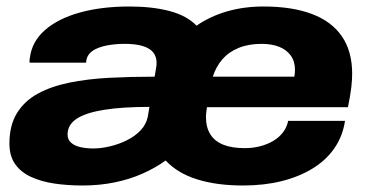

<svg xmlns="http://www.w3.org/2000/svg" viewBox="-20 -559 1138 591"><path d="M234 12Q188 12 147.5 6Q107 0 75.5 -14.5Q44 -29 26.5 -54Q9 -79 9 -117Q9 -173 32 -210.5Q55 -248 96 -270.5Q137 -293 193 -304.5Q249 -316 316 -319.5Q383 -323 456 -323L460 -347Q461 -352 461.5 -356Q462 -360 462 -365Q462 -395 437.5 -409.5Q413 -424 364 -424Q334 -424 308.5 -419Q283 -414 266.5 -403.5Q250 -393 246 -375L245 -366H71Q71 -370 71 -374Q71 -378 72 -381Q78 -431 118.5 -466.5Q159 -502 226 -520.5Q293 -539 378 -539Q449 -539 502 -525Q555 -511 585 -480Q627 -509 679 -524Q731 -539 791 -539Q879 -539 940 -516Q1001 -493 1032.5 -447Q1064 -401 1064 -332Q1064 -315 1061.5 -291.5Q1059 -268 1051 -229H617Q616 -221 615 -213.5Q614 -206 614 -199Q614 -167 627.5 -145.5Q641 -124 667.5 -113.5Q694 -103 733 -103Q759 -103 781.5 -109Q804 -115 821.5 -125.5Q839 -136 851 -151.5Q863 -167 867 -187H1042Q1035 -140 1009.5 -103Q984 -66 942.5 -40.5Q901 -15 847 -1.5Q793 12 728 12Q647 12 586.5 -7Q526 -26 490 -65Q458 -42 418.5 -24.5Q379 -7 332.5 2.5Q286 12 234 12ZM267 -102Q291 -102 318.5 -108.5Q346 -115 371 -127.5Q396 -140 413 -158Q430 -176 435 -200L440 -230Q357 -230 300.5 -221Q244 -212 216 -193.5Q188 -175 188 -145Q188 -129 199 -119.5Q210 -110 228 -106Q246 -102 267 -102ZM635 -323H886Q887 -329 887.5 -334.5Q888 -340 888 -344Q888 -370 875 -388Q862 -406 839 -415Q816 -424 785 -424Q745 -424 714.5 -411.5Q684 -399 664.5 -376.5Q645 -354 635 -323Z"/></svg>

Font: Archivo SemiExpanded ExtraBold
Style: Italic
Weight: 800
Width: 6
Italic angle: -10°
Designer: Hector Gatti
Foundry: Omnibus-Type
Version: Version 2.001